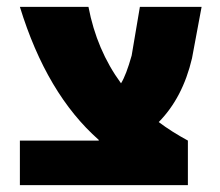

<svg xmlns="http://www.w3.org/2000/svg" viewBox="-20 -540 641 560"><path d="M268 -132Q116 -266 38 -520H238Q262 -394 333 -297Q348 -321 364 -378L388 -520H568L540 -370Q513 -255 443 -184Q480 -156 528 -130V0H38V-130H268Z"/></svg>

Font: Mplus 1p Black
Style: Regular
Weight: 900
Version: Version 1.061